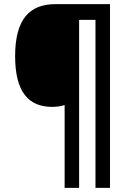

<svg xmlns="http://www.w3.org/2000/svg" viewBox="-20 -780 636 927"><path d="M511 127V-760H248C126 -760 53 -691 53 -509C53 -333 120 -264 232 -264C254 -264 275 -267 292 -273V127H362V-684H441V127Z"/></svg>

Font: Noto Sans Devanagari UI SemiCondensed SemiBold
Style: Regular
Weight: 600
Width: 4
Designer: Jelle Bosma - Monotype Design Team
Foundry: Monotype Imaging Inc.
Version: Version 2.004